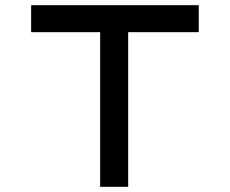

<svg xmlns="http://www.w3.org/2000/svg" viewBox="-20 -720 886 740"><path d="M366 0V-596H100V-700H746V-596H474V0Z"/></svg>

Font: Lexend Zetta
Style: Regular
Weight: 400
Designer: Bonnie Shaver-Troup, Thomas Jockin
Foundry: Lexend
Version: Version 1.007